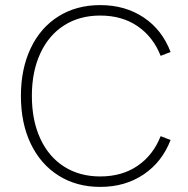

<svg xmlns="http://www.w3.org/2000/svg" viewBox="-20 -725 739 753"><path d="M62 -349Q62 -455 100.5 -536Q139 -617 209.5 -661Q280 -705 373 -705Q471 -705 543.5 -656.5Q616 -608 649 -521L610 -506Q581 -580 520 -622Q459 -664 373 -664Q292 -664 231.5 -625.5Q171 -587 138 -515.5Q105 -444 105 -349Q105 -253 138 -181.5Q171 -110 231.5 -71.5Q292 -33 373 -33Q459 -33 520 -75Q581 -117 610 -191L649 -176Q616 -90 543.5 -41Q471 8 373 8Q280 8 209.5 -36.5Q139 -81 100.5 -161.5Q62 -242 62 -349Z"/></svg>

Font: Hanken Grotesk ExtraLight
Style: Regular
Weight: 200
Designer: Alfredo Marco Pradil
Foundry: Hanken Design Co.
Version: Version 3.014